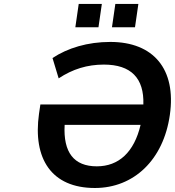

<svg xmlns="http://www.w3.org/2000/svg" viewBox="-20 -942 886 973"><path d="M460.9 10.7C658.2 10.7 808.6 -131.8 840.8 -359.9C874 -591.8 757.8 -729.5 539.1 -729.5C423.8 -729.5 322.8 -698.7 246.1 -647.9L277.3 -544.9C348.1 -591.8 422.4 -614.7 506.3 -614.7C644 -614.7 710.9 -545.9 706.5 -412.6H184.6L177.7 -365.7C145.5 -137.7 240.7 10.7 460.9 10.7ZM479 -803.7 496.1 -921.9H378.9L361.8 -803.7ZM664.1 -803.7 681.2 -921.9H564.5L547.4 -803.7ZM470.7 -99.1C355 -99.1 299.8 -168.9 307.6 -309.1H692.4C659.7 -170.4 581.5 -99.1 470.7 -99.1Z"/></svg>

Font: Winston SemiBold
Style: Italic
Weight: 600
Italic angle: -8.13011°
Designer: Vernon Adams, Kim Jin-seong, David Berlow, Cristiano Sobral
Foundry: The Winston Project Authors
Version: Version 3.004